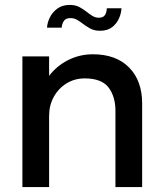

<svg xmlns="http://www.w3.org/2000/svg" viewBox="-20 -760 664 780"><path d="M71 0V-531H179.5V-452Q210.5 -492.5 257 -516Q303.5 -539.5 357.5 -539.5Q451.5 -539.5 504.5 -485.8Q557.5 -432 557.5 -339.5V0H449V-309.5Q449 -367.5 421 -404.5Q393 -441.5 324 -441.5Q283.5 -441.5 250.8 -421.5Q218 -401.5 198.8 -367Q179.5 -332.5 179.5 -289.5V0ZM473.5 -726.5Q473 -708 464 -686.5Q455 -665 436 -650Q417 -635 386 -635Q362.5 -635 345.2 -644.8Q328 -654.5 316 -664Q305 -672.5 293.2 -679.5Q281.5 -686.5 266 -686.5Q246.5 -686.5 239 -674.2Q231.5 -662 230.5 -647.5H171Q172 -667 182.2 -688.5Q192.5 -710 212.8 -725Q233 -740 263.5 -740Q287 -740 303.5 -730.8Q320 -721.5 331.5 -712.5Q343 -703 355.2 -695.5Q367.5 -688 381 -688Q400 -688 406.8 -699.5Q413.5 -711 414 -726.5Z"/></svg>

Font: Epilogue Medium
Style: Regular
Weight: 500
Designer: Tyler Finck
Foundry: Etcetera Type Co
Version: Version 2.111; ttfautohint (v1.8.3)